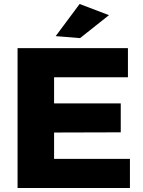

<svg xmlns="http://www.w3.org/2000/svg" viewBox="-20 -942 715 962"><path d="M631 0H68V-701H621V-555H251V-424H585V-279L251 -278V-146H631ZM381 -751 259 -761 379 -922 526 -866Z"/></svg>

Font: Argentum Novus
Style: Bold
Weight: 700
Designer: Julieta Ulanovsky (font) & Cristiano Sobral (main changes)
Foundry: Julieta Ulanovsky (font) & Cristiano Sobral (main changes)
Version: Version 3.00;November 27, 2020;FontCreator 13.0.0.2655 64-bi